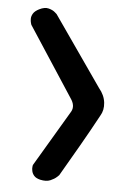

<svg xmlns="http://www.w3.org/2000/svg" viewBox="-49 -682 479 714"><g transform="rotate(5 190.5 -325.0)"><path d="M128 -7Q112 -11 105 -19Q98 -27 96 -36.5Q94 -46 95 -52.5Q96 -59 96 -59L221 -270Q233 -292 214 -319L45 -578Q45 -578 43 -584.5Q41 -591 41 -600.5Q41 -610 47 -620Q53 -630 69 -638Q89 -648 104 -644Q119 -640 127 -633Q135 -626 135 -626L316 -366Q337 -341 340 -313Q343 -285 330 -264Q297 -203 264.5 -146.5Q232 -90 197 -30Q197 -30 189 -22.5Q181 -15 166 -8.5Q151 -2 128 -7Z"/></g></svg>

Font: Sour Gummy Black Medium
Style: Regular
Weight: 500
Version: Version 1.000